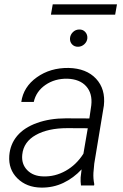

<svg xmlns="http://www.w3.org/2000/svg" viewBox="-20 -850 564 880"><path d="M18.1 0ZM351.1 0Q348.6 -18.6 349.6 -37.1L354 -73.7Q317.4 -34.2 270.3 -11.7Q223.1 10.7 168.5 9.8Q101.6 8.8 59.8 -32.5Q18.1 -73.7 22.5 -136.2Q26.4 -188.5 58.3 -226.8Q90.3 -265.1 149.4 -286.4Q208.5 -307.6 281.7 -307.6L389.6 -307.1L398.4 -367.7Q404.3 -421.9 375 -454.6Q345.7 -487.3 288.6 -489.3Q231 -490.2 188.2 -460.7Q145.5 -431.2 134.8 -382.8H77.6Q87.4 -452.1 148.9 -495.8Q210.4 -539.6 294.4 -538.6Q376 -536.6 420.2 -489.3Q464.4 -441.9 456.1 -366.2L412.1 -100.6L408.2 -58.1Q406.7 -31.7 412.1 -5.9L411.1 0ZM178.2 -41.5Q231.9 -39.6 281 -67.1Q330.1 -94.7 362.3 -145.5L382.3 -262.2L289.1 -262.7Q200.2 -262.7 144 -231.2Q87.9 -199.7 82 -141.1Q77.6 -98.1 104.7 -70.3Q131.8 -42.5 178.2 -41.5ZM300.8 -674.8Q302.2 -690.9 314 -702.6Q325.7 -714.4 342.8 -714.8Q359.9 -715.3 370.6 -703.6Q381.3 -691.9 380.4 -674.8Q378.9 -658.7 366.7 -647.5Q354.5 -636.2 338.4 -635.7Q321.3 -635.3 310.5 -646.5Q299.8 -657.7 300.8 -674.8ZM507.8 -782.7H213.4L221.7 -830.1H516.1Z"/></svg>

Font: Roboto Light
Style: Italic
Weight: 300
Italic angle: -12°
Designer: Google
Version: Version 2.134; 2016; ttfautohint (v1.6)